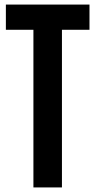

<svg xmlns="http://www.w3.org/2000/svg" viewBox="-20 -820 417 840"><path d="M126.2 0V-689.7H5.7V-800H371.5V-689.7H251V0Z"/></svg>

Font: Big Shoulders Thin
Style: Regular
Weight: 100
Designer: Patric King
Foundry: XO Type Co
Version: Version 2.002